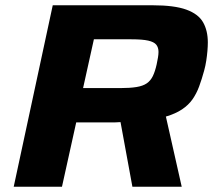

<svg xmlns="http://www.w3.org/2000/svg" viewBox="-20 -708 809 728"><path d="M32 0 180 -688H559Q641 -688 686.5 -671.5Q732 -655 750 -623.5Q768 -592 768 -547Q768 -533 766.5 -515Q765 -497 762 -477.5Q759 -458 754 -440Q745 -407 735 -380Q725 -353 710 -331.5Q695 -310 670.5 -293.5Q646 -277 609 -266L669 0H482L437 -245Q427 -244 417 -244Q407 -244 397 -244H269L215 0ZM295 -374H436Q473 -374 497.5 -378Q522 -382 536.5 -392Q551 -402 559.5 -419.5Q568 -437 574 -464Q577 -478 579 -490Q581 -502 581 -511Q581 -528 572.5 -538.5Q564 -549 542 -554Q520 -559 478 -559H336Z"/></svg>

Font: Saira Expanded
Style: Bold Italic
Weight: 700
Width: 7
Italic angle: -12°
Designer: Hector Gatti with collaboration of the Omnibus-Type team
Foundry: Omnibus-Type
Version: Version 1.101